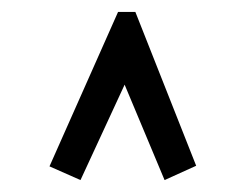

<svg xmlns="http://www.w3.org/2000/svg" viewBox="-20 -643 415 322"><path d="M115 -341 63 -364 178 -623H207L309 -365L256 -341L189 -501Z"/></svg>

Font: Inconsolata Condensed Medium
Style: Regular
Weight: 500
Width: 3
Monospace: yes
Designer: Raph Levien, Cyreal, Brenton Simpson
Foundry: Raph Levien, Cyreal, Google
Version: Version 3.100; ttfautohint (v1.8.4.7-5d5b)